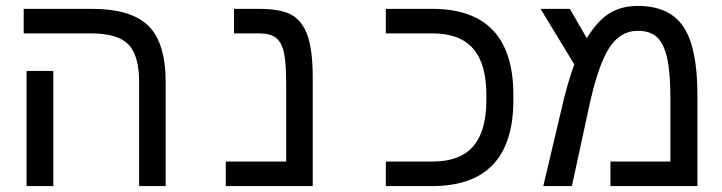

<svg xmlns="http://www.w3.org/2000/svg" viewBox="-20 -629 2440 649"><path d="M160.2 0H69.8V-389.2H160.2ZM540 0H450.2V-352.1Q450.2 -441.9 413.8 -479Q377.4 -516.1 288.1 -516.1H60.1V-599.1H289.1Q423.8 -599.1 481.9 -541.5Q540 -483.9 540 -351.1Z M1037.1 0H743.2V-83H947.3V-341.8Q947.3 -419.9 939.2 -453.6Q931.2 -487.3 912.1 -501.7Q893.1 -516.1 856.9 -516.1H771V-599.1H854Q932.1 -599.1 968 -577.4Q1003.9 -555.7 1020.5 -506.1Q1037.1 -456.5 1037.1 -367.2Z M1715.3 -291Q1715.3 0 1440.4 0H1284.2V-83H1442.4Q1535.2 -83 1579.6 -134.5Q1624 -186 1624 -290V-309.1Q1624 -413.1 1579.3 -464.6Q1534.7 -516.1 1442.4 -516.1H1284.2V-599.1H1440.4Q1715.3 -599.1 1715.3 -308.1Z M2136.2 -608.9Q2243.2 -608.9 2290.3 -538.3Q2337.4 -467.8 2337.4 -308.1V0H2043.5V-83H2246.1V-296.9Q2246.1 -381.3 2235.4 -430.9Q2224.6 -480.5 2201.4 -502.7Q2178.2 -524.9 2135.3 -524.9Q2075.7 -524.9 2037.6 -464.4Q1999.5 -403.8 1968.3 -254.9L1913.1 0H1816.4L1878.4 -262.2Q1886.7 -300.3 1899.4 -344.2Q1912.1 -388.2 1921.4 -411.1L1807.1 -599.1H1906.2L1963.4 -500Q1999.5 -558.6 2039.6 -583.7Q2079.6 -608.9 2136.2 -608.9Z"/></svg>

Font: Cousine
Style: Regular
Weight: 400
Monospace: yes
Designer: Steve Matteson
Foundry: Ascender Corporation
Version: Version 1.20